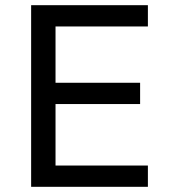

<svg xmlns="http://www.w3.org/2000/svg" viewBox="-20 -720 650 740"><path d="M100 0V-700H550V-618H194V-401H520V-319H194V-82H550V0Z"/></svg>

Font: Golos Text
Style: Regular
Weight: 400
Designer: A.Korolkova, Vitaly Kuzmin
Foundry: ParaType Ltd
Version: Version 2.004